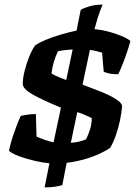

<svg xmlns="http://www.w3.org/2000/svg" viewBox="-20 -700 607 835"><path d="M195 10Q169 8 133.5 0Q98 -8 66 -19.5Q34 -31 19 -44Q27 -83 42.5 -126.5Q58 -170 70 -196Q80 -198 97.5 -201Q115 -204 136 -204L139 -106Q152 -100 173 -92.5Q194 -85 213 -81L245 -232Q164 -265 121.5 -289.5Q79 -314 79 -335Q79 -359 87 -391.5Q95 -424 107.5 -454.5Q120 -485 133 -503Q149 -514 178.5 -526.5Q208 -539 244 -549.5Q280 -560 313 -567L331 -657Q343 -665 369 -672.5Q395 -680 426 -680Q422 -669 413.5 -647.5Q405 -626 391 -573Q419 -571 450 -563Q481 -555 507.5 -544Q534 -533 547 -522Q542 -501 532 -472Q522 -443 511.5 -416.5Q501 -390 494 -377Q469 -377 453 -381Q437 -385 431 -388L424 -471Q413 -474 400 -477.5Q387 -481 371 -483L339 -332Q379 -317 418 -301.5Q457 -286 483.5 -269.5Q510 -253 511 -238Q509 -211 502 -177.5Q495 -144 484 -112Q473 -80 459 -57Q447 -48 418.5 -34Q390 -20 351 -8.5Q312 3 270 8L251 105Q243 108 222 111.5Q201 115 174 115ZM296 -485Q260 -483 232 -477Q210 -431 204 -381Q208 -377 221 -371Q234 -365 268 -352ZM288 -79Q308 -80 325.5 -84.5Q343 -89 354 -94Q365 -115 372 -138.5Q379 -162 379 -186Q377 -188 365.5 -193Q354 -198 340 -204Q326 -210 316 -212Z"/></svg>

Font: Texturina ExtraBold
Style: Italic
Weight: 800
Italic angle: -11°
Designer: Guillermo Torres Carreño
Foundry: Omnibus-Type
Version: Version 1.002; ttfautohint (v1.8.3)